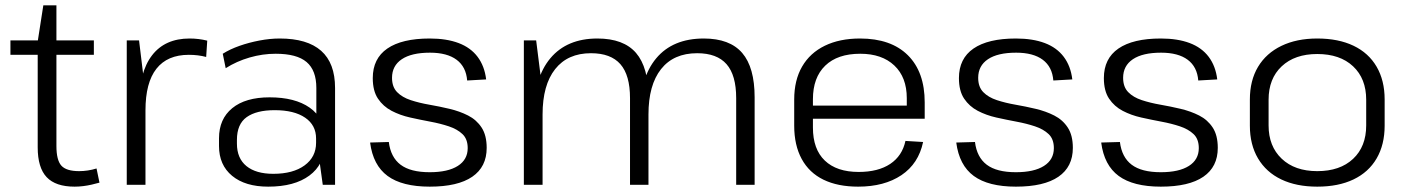

<svg xmlns="http://www.w3.org/2000/svg" viewBox="-20 -691 5266 718"><path d="M259 7Q188 7 154.5 -28.5Q121 -64 121 -140V-536L142 -671H191V-145Q191 -92 209.5 -71.5Q228 -51 276 -51Q292 -51 308.5 -53.5Q325 -56 341 -61L352 -8Q338 -4 322.5 -0.5Q307 3 291 5Q275 7 259 7ZM19 -540H331V-486H19Z M454 -540H500L524 -342V0H454ZM500 -299Q500 -421 548.5 -484Q597 -547 689 -547Q706 -547 722.5 -545Q739 -543 755 -539L751 -478Q721 -486 686 -486Q606 -486 565 -434Q524 -382 524 -278Z M1163 -174V-362Q1163 -428 1126.5 -459Q1090 -490 1011 -490Q962 -490 913.5 -476Q865 -462 824 -436L813 -490Q840 -507 875.5 -519.5Q911 -532 950.5 -539.5Q990 -547 1026 -547Q1129 -547 1181 -501Q1233 -455 1233 -362V0H1187ZM983 7Q897 7 848 -33.5Q799 -74 799 -145V-174Q799 -246 848.5 -286.5Q898 -327 988 -327Q1083 -327 1138 -288.5Q1193 -250 1193 -179V-148Q1193 -76 1137 -34.5Q1081 7 983 7ZM1002 -41Q1076 -41 1119 -72.5Q1162 -104 1162 -157V-173Q1162 -223 1121 -251Q1080 -279 1007 -279Q939 -279 902.5 -253Q866 -227 866 -168V-154Q866 -99 901.5 -70Q937 -41 1002 -41Z M1587 7Q1484 7 1429.5 -33Q1375 -73 1364 -158L1434 -160Q1441 -103 1478 -75Q1515 -47 1587 -47Q1655 -47 1692 -70.5Q1729 -94 1729 -137Q1729 -171 1709.5 -189.5Q1690 -208 1658.5 -218.5Q1627 -229 1589.5 -236Q1552 -243 1514 -251.5Q1476 -260 1444.5 -276.5Q1413 -293 1393.5 -322Q1374 -351 1374 -399Q1374 -472 1428.5 -509.5Q1483 -547 1587 -547Q1650 -547 1695 -530Q1740 -513 1766 -478.5Q1792 -444 1798 -394L1727 -390Q1723 -441 1687.5 -467.5Q1652 -494 1588 -494Q1519 -494 1482.5 -469.5Q1446 -445 1446 -400Q1446 -366 1465 -346.5Q1484 -327 1516 -316.5Q1548 -306 1585.5 -299.5Q1623 -293 1661 -284Q1699 -275 1730.5 -259Q1762 -243 1781 -214Q1800 -185 1800 -138Q1800 -67 1746 -30Q1692 7 1587 7Z M2733 -324Q2733 -410 2697 -451Q2661 -492 2587 -492Q2499 -492 2452 -432.5Q2405 -373 2405 -263L2372 -199V-260Q2372 -399 2434 -473Q2496 -547 2612 -547Q2709 -547 2755.5 -493Q2802 -439 2802 -327V0H2733ZM1939 -540H1985L2009 -349V0H1939ZM2336 -324Q2336 -410 2300 -451Q2264 -492 2190 -492Q2103 -492 2056 -432.5Q2009 -373 2009 -263L1976 -199V-260Q1976 -399 2038 -473Q2100 -547 2214 -547Q2312 -547 2358.5 -493Q2405 -439 2405 -327V0H2336Z M3189 7Q3113 7 3059.5 -19Q3006 -45 2978 -96.5Q2950 -148 2950 -221V-319Q2950 -391 2979.5 -442Q3009 -493 3064.5 -520Q3120 -547 3196 -547Q3312 -547 3375 -484.5Q3438 -422 3438 -308V-247H3006V-296H3383L3371 -276V-324Q3371 -402 3324.5 -446Q3278 -490 3197 -490Q3112 -490 3066 -445.5Q3020 -401 3020 -320V-214Q3020 -133 3064.5 -90.5Q3109 -48 3191 -48Q3264 -48 3309 -78Q3354 -108 3366 -164L3432 -160Q3415 -79 3351 -36Q3287 7 3189 7Z M3779 7Q3676 7 3621.5 -33Q3567 -73 3556 -158L3626 -160Q3633 -103 3670 -75Q3707 -47 3779 -47Q3847 -47 3884 -70.5Q3921 -94 3921 -137Q3921 -171 3901.5 -189.5Q3882 -208 3850.5 -218.5Q3819 -229 3781.5 -236Q3744 -243 3706 -251.5Q3668 -260 3636.5 -276.5Q3605 -293 3585.5 -322Q3566 -351 3566 -399Q3566 -472 3620.5 -509.5Q3675 -547 3779 -547Q3842 -547 3887 -530Q3932 -513 3958 -478.5Q3984 -444 3990 -394L3919 -390Q3915 -441 3879.5 -467.5Q3844 -494 3780 -494Q3711 -494 3674.5 -469.5Q3638 -445 3638 -400Q3638 -366 3657 -346.5Q3676 -327 3708 -316.5Q3740 -306 3777.5 -299.5Q3815 -293 3853 -284Q3891 -275 3922.5 -259Q3954 -243 3973 -214Q3992 -185 3992 -138Q3992 -67 3938 -30Q3884 7 3779 7Z M4321 7Q4218 7 4163.5 -33Q4109 -73 4098 -158L4168 -160Q4175 -103 4212 -75Q4249 -47 4321 -47Q4389 -47 4426 -70.5Q4463 -94 4463 -137Q4463 -171 4443.5 -189.5Q4424 -208 4392.5 -218.5Q4361 -229 4323.5 -236Q4286 -243 4248 -251.5Q4210 -260 4178.5 -276.5Q4147 -293 4127.5 -322Q4108 -351 4108 -399Q4108 -472 4162.5 -509.5Q4217 -547 4321 -547Q4384 -547 4429 -530Q4474 -513 4500 -478.5Q4526 -444 4532 -394L4461 -390Q4457 -441 4421.5 -467.5Q4386 -494 4322 -494Q4253 -494 4216.5 -469.5Q4180 -445 4180 -400Q4180 -366 4199 -346.5Q4218 -327 4250 -316.5Q4282 -306 4319.5 -299.5Q4357 -293 4395 -284Q4433 -275 4464.5 -259Q4496 -243 4515 -214Q4534 -185 4534 -138Q4534 -67 4480 -30Q4426 7 4321 7Z M4906 7Q4828 7 4771.5 -20Q4715 -47 4684.5 -98.5Q4654 -150 4654 -221V-319Q4654 -390 4684.5 -441Q4715 -492 4772 -519.5Q4829 -547 4906 -547Q4985 -547 5041.5 -520Q5098 -493 5128 -441.5Q5158 -390 5158 -319V-221Q5158 -150 5128 -98.5Q5098 -47 5041.5 -20Q4985 7 4906 7ZM4906 -51Q4991 -51 5040 -97Q5089 -143 5089 -222V-318Q5089 -397 5040 -443Q4991 -489 4906 -489Q4822 -489 4773 -443Q4724 -397 4724 -318V-222Q4724 -144 4773 -97.5Q4822 -51 4906 -51Z"/></svg>

Font: Pathway Extreme 28pt Light
Style: Regular
Weight: 300
Designer: Eduardo Rodriguez Tunni
Foundry: Eduardo Rodriguez Tunni
Version: Version 1.001;gftools[0.9.26]